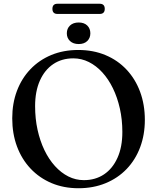

<svg xmlns="http://www.w3.org/2000/svg" viewBox="-20 -982 836 1020"><path d="M395.5 -716.5Q475.5 -716.5 540.5 -689.2Q605.5 -662 652.2 -612.2Q699 -562.5 724.2 -494.5Q749.5 -426.5 749.5 -345Q749.5 -266 724.5 -199.5Q699.5 -133 652.8 -84.2Q606 -35.5 541 -8.8Q476 18 397 18Q318.5 18 254 -9.2Q189.5 -36.5 142.5 -86.2Q95.5 -136 70.2 -204Q45 -272 45 -353.5Q45 -433 70 -499.2Q95 -565.5 141.5 -614.2Q188 -663 252.5 -689.8Q317 -716.5 395.5 -716.5ZM630 -281Q630 -346.5 616.8 -405.5Q603.5 -464.5 579.8 -513.2Q556 -562 523.5 -597.5Q491 -633 452 -652.5Q413 -672 369.5 -672Q308.5 -672 263 -641.5Q217.5 -611 192 -554Q166.5 -497 166.5 -418Q166.5 -351.5 179.5 -292.5Q192.5 -233.5 216 -184.5Q239.5 -135.5 272 -99.8Q304.5 -64 343.2 -44.5Q382 -25 425.5 -25Q487 -25 532.8 -55.8Q578.5 -86.5 604.2 -143.8Q630 -201 630 -281ZM398 -748Q369 -748 352 -764Q335 -780 335 -805Q335 -830.5 352 -846.5Q369 -862.5 398 -862.5Q427 -862.5 443.5 -846.5Q460 -830.5 460 -805Q460 -780 443.5 -764Q427 -748 398 -748ZM258.5 -935Q258.5 -948.5 265.2 -955.2Q272 -962 284.5 -962H510.5Q523 -962 529.8 -955.2Q536.5 -948.5 536.5 -935Q536.5 -921.5 529.8 -914.8Q523 -908 510.5 -908H284.5Q272 -908 265.2 -914.8Q258.5 -921.5 258.5 -935Z"/></svg>

Font: Fraunces 10pt
Style: Regular
Weight: 400
Version: Version 1.000;[b76b70a41]